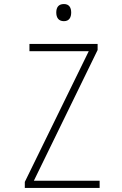

<svg xmlns="http://www.w3.org/2000/svg" viewBox="-20 -932 603 952"><path d="M297 -827C324 -827 333 -847 333 -870C333 -894 323 -912 297 -912C269 -912 259 -894 259 -870C259 -845 270 -827 297 -827ZM103 0H474V-36H148L464 -684V-714H126V-678H420L103 -30Z"/></svg>

Font: Noto Sans Mono SemiCondensed ExtraLight
Style: Regular
Weight: 200
Width: 4
Designer: Monotype Design Team
Foundry: Monotype Imaging Inc.
Version: Version 2.014